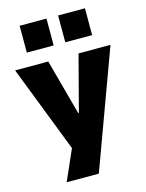

<svg xmlns="http://www.w3.org/2000/svg" viewBox="-142 -824 827 1085"><g transform="rotate(-15 271.0 -281.5)"><path d="M110 180 208 -43V51L-8 -506H186L274 -181H278L363 -506H550L298 180ZM307 -586V-743H464V-586ZM82 -586V-743H239V-586Z"/></g></svg>

Font: Nunito Sans 7pt SemiCondensed Black
Style: Regular
Weight: 900
Width: 4
Designer: Vernon Adams
Foundry: Vernon Adams
Version: Version 3.101;gftools[0.9.27]